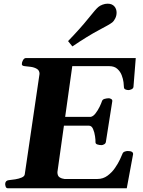

<svg xmlns="http://www.w3.org/2000/svg" viewBox="-20 -1002 761 1022"><path d="M246.6 -333 245.6 -379.9H462.4Q475.6 -381.8 488.3 -398.2Q501 -414.6 510.3 -433.8Q519.5 -453.1 522.5 -462.9Q525.4 -472.7 537.1 -475.8Q548.8 -479 559.6 -479Q564.9 -479 572 -474.9Q579.1 -470.7 577.6 -462.4L543.5 -246.1Q542 -237.8 533.9 -233.6Q525.9 -229.5 520.5 -229.5Q509.3 -229.5 498.5 -232.9Q487.8 -236.3 488.3 -245.6Q488.8 -256.3 485.8 -277.1Q482.9 -297.9 475.3 -315.4Q467.8 -333 453.6 -333ZM364.7 -649.9 285.6 -85.9Q285.6 -65.4 297.4 -58.1Q309.1 -50.8 323.2 -49.3H498.5Q528.8 -49.3 552.2 -66.7Q575.7 -84 592.3 -108.2Q608.9 -132.3 618.7 -153.6Q628.4 -174.8 631.3 -182.1Q634.3 -191.4 643.1 -194.8Q651.9 -198.2 659.7 -198.2Q689 -198.2 688.5 -181.6L654.8 0H21Q12.7 0 9.8 -9.8Q6.8 -19.5 7.8 -24.9Q9.3 -41 26.4 -43Q42.5 -44.4 61.8 -47.6Q81.1 -50.8 95.7 -57.1Q110.4 -63.5 111.8 -74.2L190.4 -608.9Q190.4 -627 176.5 -635.3Q162.6 -643.6 144 -646.2Q125.5 -648.9 111.3 -649.9Q96.2 -651.4 96.2 -660.6Q96.2 -670.9 102.5 -681.9Q108.9 -692.9 117.7 -692.9H702.6L690.4 -539.1Q689 -530.8 679.7 -526.6Q670.4 -522.5 663.6 -522.5Q655.8 -522.5 647.7 -525.9Q639.6 -529.3 639.6 -538.6Q639.6 -545.9 637.5 -564Q635.3 -582 627.7 -601.8Q620.1 -621.6 604.2 -635.7Q588.4 -649.9 561.5 -649.9ZM365.2 -754.9 342.3 -783.2Q409.2 -852.5 449.7 -903.3Q490.2 -954.1 503.4 -964.8Q512.2 -972.2 525.9 -977.3Q539.6 -982.4 553.2 -982.4Q577.6 -982.4 590.3 -966.3Q600.6 -953.1 600.6 -934.6Q600.6 -919.4 594 -905.3Q587.4 -891.1 577.6 -882.8Q564.5 -872.1 506.3 -841.6Q448.2 -811 365.2 -754.9Z"/></svg>

Font: Gelasio
Style: Italic
Weight: 400
Italic angle: -8.5°
Designer: Eben Sorkin
Foundry: Eben Sorkin
Version: Version 1.008